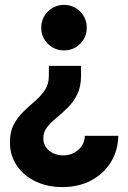

<svg xmlns="http://www.w3.org/2000/svg" viewBox="-20 -553 517 775"><path d="M307.1 -287.1V-247.1Q307.1 -202.6 291.7 -171.9Q276.4 -141.1 253.7 -118.7Q231 -96.2 208.3 -77.6Q185.5 -59.1 170.2 -39.8Q154.8 -20.5 154.8 4.9Q154.8 35.6 178.2 54.9Q201.7 74.2 235.4 74.2Q270.5 74.2 295.9 52Q321.3 29.8 322.3 -4.9H457.5Q456.5 54.7 427.5 101.6Q398.4 148.4 348.1 175.3Q297.9 202.1 231.4 202.1Q171.4 202.1 123.5 179.2Q75.7 156.2 47.9 115.5Q20 74.7 20 21Q20 -21.5 35.9 -51Q51.8 -80.6 75.2 -103Q98.6 -125.5 122.1 -145.8Q145.5 -166 161.4 -189.9Q177.2 -213.9 177.2 -246.6V-287.1ZM238.3 -533.2Q276.9 -533.2 303.5 -506.3Q330.1 -479.5 330.1 -441.4Q330.1 -402.8 303.5 -376.2Q276.9 -349.6 238.3 -349.6Q200.2 -349.6 173.3 -376.2Q146.5 -402.8 146.5 -441.4Q146.5 -479.5 173.3 -506.3Q200.2 -533.2 238.3 -533.2Z"/></svg>

Font: Reddit Sans ExtraBold
Style: Regular
Weight: 800
Designer: Stephen Hutchings
Foundry: Reddit
Version: Version 1.014; ttfautohint (v1.8.4.7-5d5b)